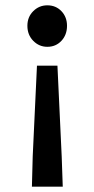

<svg xmlns="http://www.w3.org/2000/svg" viewBox="-20 -523 355 722"><path d="M100 179 103 65 119 -276H196L212 65L216 179ZM158 -347Q127 -347 105 -369.5Q83 -392 83 -426Q83 -459 105 -481Q127 -503 158 -503Q190 -503 211 -481Q232 -459 232 -426Q232 -392 211 -369.5Q190 -347 158 -347Z"/></svg>

Font: Source Sans 3 SemiBold
Style: Regular
Weight: 600
Designer: Paul D. Hunt
Foundry: Adobe
Version: Version 3.046;hotconv 1.0.118;makeotfexe 2.5.65603